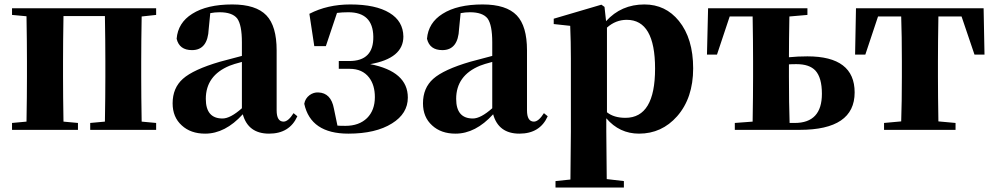

<svg xmlns="http://www.w3.org/2000/svg" viewBox="-20 -583 4465 862"><path d="M616 -509Q614 -393 614 -308V-238Q614 -153 616 -37L681 -31V0H385V-31L451 -37Q453 -153 453 -238V-308Q453 -395 451 -511H265Q263 -395 263 -308V-238Q263 -153 265 -37L330 -31V0H34V-31L99 -37Q101 -153 101 -238V-308Q101 -392 99 -510L34 -516V-546H681V-516Z M1066 -305Q1028 -295 1011 -288Q904 -244 904 -139Q904 -51 979 -51Q1014 -51 1066 -97ZM868 -510 852 -504ZM1315 -61Q1280 17 1188 17Q1094 17 1070 -70Q991 17 901 17Q836 17 796 -20Q755 -57 755 -119Q755 -188 801 -229Q848 -271 968 -306Q996 -314 1066 -332V-393Q1066 -471 1045 -500Q1023 -528 966 -528Q944 -528 924 -524L917 -453Q913 -358 842 -358Q785 -358 773 -409Q779 -481 843 -521Q909 -563 1023 -563Q1129 -563 1176 -514Q1222 -466 1222 -357V-88Q1222 -37 1253 -37Q1274 -37 1298 -75Z M1369 -521Q1450 -563 1553 -563Q1667 -563 1729 -525Q1790 -488 1791 -419Q1791 -321 1642 -295Q1811 -262 1811 -145Q1811 -73 1740 -29Q1667 17 1544 17Q1375 17 1346 -117Q1350 -141 1370 -156Q1388 -169 1409 -168Q1466 -166 1479 -96L1495 -19Q1506 -18 1531 -18Q1592 -18 1628 -53Q1663 -88 1663 -147Q1663 -201 1637 -235Q1607 -274 1550 -274H1501V-309H1548Q1658 -309 1656 -419Q1654 -528 1544 -528Q1516 -528 1493 -525L1443 -376H1391Z M2190 -305Q2152 -295 2135 -288Q2028 -244 2028 -139Q2028 -51 2103 -51Q2138 -51 2190 -97ZM1992 -510 1976 -504ZM2439 -61Q2404 17 2312 17Q2218 17 2194 -70Q2115 17 2025 17Q1960 17 1920 -20Q1879 -57 1879 -119Q1879 -188 1925 -229Q1972 -271 2092 -306Q2120 -314 2190 -332V-393Q2190 -471 2169 -500Q2147 -528 2090 -528Q2068 -528 2048 -524L2041 -453Q2037 -358 1966 -358Q1909 -358 1897 -409Q1903 -481 1967 -521Q2033 -563 2147 -563Q2253 -563 2300 -514Q2346 -466 2346 -357V-88Q2346 -37 2377 -37Q2398 -37 2422 -75Z M2705 -79Q2736 -54 2788 -54Q2921 -54 2921 -275Q2921 -494 2794 -494Q2744 -494 2705 -459ZM2701 -488Q2769 -563 2873 -563Q2968 -563 3028 -489Q3092 -410 3092 -276Q3092 -143 3020 -61Q2951 17 2849 17Q2761 17 2702 -52V7Q2702 65 2704 221L2781 230V259H2474V230L2541 223Q2543 65 2543 7V-320Q2543 -395 2540 -467L2466 -475V-499L2680 -562L2694 -552Z M3548 -31Q3670 -31 3670 -162Q3670 -234 3641 -266Q3614 -295 3556 -295Q3533 -295 3522 -294V-238Q3522 -118 3525 -31ZM3524 -509Q3522 -403 3522 -326Q3561 -330 3605 -330Q3817 -330 3817 -168Q3817 0 3570 0H3279V-31L3359 -37Q3361 -155 3361 -238V-308Q3361 -393 3359 -509H3256L3199 -338H3154L3159 -546H3605V-516Z M4193 -509Q4191 -393 4191 -308V-238Q4191 -154 4193 -38L4270 -31V0H3949V-31L4026 -38Q4029 -125 4029 -238V-308Q4029 -422 4026 -509H3922L3865 -338H3819L3823 -546H4396L4400 -338H4355L4297 -509Z"/></svg>

Font: Source Han Serif CN Heavy
Style: Regular
Weight: 900
Designer: Ryoko NISHIZUKA  (kana & ideographs); Frank Grießhammer (Latin, Greek & Cyrillic); Wenlong ZHANG  (bopomofo); Sandoll Co
Foundry: Adobe Systems Incorporated
Version: Version 1.000;PS 1;hotconv 16.6.53;makeotf.lib2.5.65590